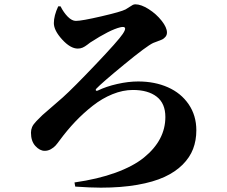

<svg xmlns="http://www.w3.org/2000/svg" viewBox="-20 -802 1040 881"><path d="M247.1 -772.9H257.8Q272 -744.6 291 -725.3Q310.1 -706.1 328.1 -706.1Q355 -706.1 445.3 -727.1Q535.6 -748 556.2 -758.8Q564.9 -763.7 574.5 -770.3Q584 -776.9 589.4 -779.5Q594.7 -782.2 601.1 -782.2Q627.4 -782.2 662.4 -760Q697.3 -737.8 721.7 -706.8Q746.1 -675.8 746.1 -652.8Q746.1 -641.1 739 -632.8Q731.9 -624.5 724.1 -620.8Q716.3 -617.2 702.4 -612.3Q688.5 -607.4 683.1 -605Q652.8 -590.8 549.8 -506.1Q446.8 -421.4 421.9 -395Q417.5 -390.1 420.2 -387Q422.9 -383.8 428.2 -386.2Q467.3 -405.3 518.1 -416.7Q568.8 -428.2 613.8 -428.2Q689.9 -428.2 750.2 -401.6Q810.5 -375 845.7 -323.5Q880.9 -272 880.9 -204.1Q880.9 -157.7 866 -118.7Q851.1 -79.6 817.9 -46.4Q784.7 -13.2 734.4 10Q684.1 33.2 610.1 46.1Q536.1 59.1 442.9 59.1Q395 59.1 325.2 54.2L321.8 35.2Q428.7 20 510 -9.5Q591.3 -39.1 640.6 -79.1Q689.9 -119.1 714.4 -165.8Q738.8 -212.4 738.8 -265.1Q738.8 -327.6 699 -358.4Q659.2 -389.2 589.8 -389.2Q543.9 -389.2 496.3 -369.9Q448.7 -350.6 405.8 -316.9Q362.8 -283.2 325.4 -243.9Q288.1 -204.6 253.9 -158.2Q242.2 -142.1 234.4 -133.5Q226.6 -125 213.4 -117.4Q200.2 -109.9 185.1 -109.9Q162.6 -109.9 142.3 -132.1Q122.1 -154.3 122.1 -192.9Q122.1 -206.5 127.2 -218.8Q132.3 -231 147.5 -246.8Q162.6 -262.7 175 -274.2Q187.5 -285.6 217.8 -311.3Q248 -336.9 268.1 -355Q316.4 -398.4 419.4 -506.8Q522.5 -615.2 543 -646Q556.6 -666 553.7 -673.6Q550.8 -681.2 532.2 -676.8Q484.4 -665.5 394 -606.9Q392.1 -605.5 380.6 -596.7Q369.1 -587.9 359.1 -583.5Q349.1 -579.1 336.9 -579.1Q303.2 -579.1 265.1 -620.8Q227.1 -662.6 227.1 -695.8Q227.1 -730 247.1 -772.9Z"/></svg>

Font: Noto Serif JP Black
Style: Regular
Weight: 900
Designer: Ryoko NISHIZUKA  (kana & ideographs); Frank Grießhammer (Latin, Greek & Cyrillic); Wenlong ZHANG  (bopomofo); Sandoll Co
Foundry: Adobe Systems Incorporated
Version: Version 1.001;PS 1.001;hotconv 16.6.54;makeotf.lib2.5.65590